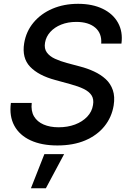

<svg xmlns="http://www.w3.org/2000/svg" viewBox="-20 -758 679 1016"><path d="M283.7 11.7Q200.2 11.7 141.6 -15.4Q83 -42.5 55.7 -93Q28.3 -143.6 37.6 -213.4H147.9Q143.1 -170.9 159.9 -142.3Q176.8 -113.8 210.7 -99.1Q244.6 -84.5 290 -84.5Q337.9 -84.5 377 -99.1Q416 -113.8 441.4 -140.4Q466.8 -167 472.2 -202.6Q477.5 -232.9 464.6 -253.2Q451.7 -273.4 423.1 -287.4Q394.5 -301.3 353 -312.5L272.9 -334.5Q183.6 -358.4 139.4 -404.8Q95.2 -451.2 107.9 -529.3Q118.2 -591.8 157.5 -638.9Q196.8 -686 257.6 -711.9Q318.4 -737.8 393.1 -737.8Q468.8 -737.8 523.4 -711.4Q578.1 -685.1 604.5 -637.5Q630.9 -589.8 622.6 -527.3H515.6Q519.5 -581.5 483.9 -611.8Q448.2 -642.1 383.8 -642.1Q339.4 -642.1 304 -627.9Q268.6 -613.8 246.1 -588.9Q223.6 -564 218.3 -532.2Q212.9 -501 227.8 -480.5Q242.7 -460 271 -447Q299.3 -434.1 333.5 -424.8L403.3 -406.2Q442.9 -396 478 -379.6Q513.2 -363.3 539.3 -339.4Q565.4 -315.4 577.1 -281Q588.9 -246.6 581.5 -200.2Q571.3 -137.7 532.7 -89.8Q494.1 -42 431.2 -15.1Q368.2 11.7 283.7 11.7ZM143.6 238.3 214.8 57.6H319.3L222.7 238.3Z"/></svg>

Font: Inter 20pt Medium
Style: Italic
Weight: 500
Italic angle: -9.3988°
Version: Version 4.001;git-66647c0bb